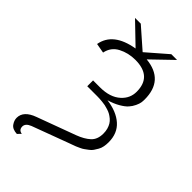

<svg xmlns="http://www.w3.org/2000/svg" viewBox="-303 -918 1174 1174"><g transform="rotate(45 283.5 -331.5)"><path d="M35.2 106Q35.2 45.9 118.2 16.1L368.2 -76.2Q418.9 -95.2 449 -122.6Q479 -149.9 479 -201.2Q479 -222.2 474.1 -239.5Q469.2 -256.8 461.2 -270Q453.1 -283.2 441.2 -293.2Q429.2 -303.2 417.5 -310.1Q405.8 -316.9 389.4 -322Q373 -327.1 361.6 -329.6Q350.1 -332 334 -333.5Q317.9 -335 309.8 -335.4Q301.8 -335.9 289.8 -335.9Q277.8 -335.9 276.9 -335.9H204.1V-386.2H263.2Q351.1 -386.2 398.9 -430.2Q441.9 -469.2 441.9 -525.9Q441.9 -657.7 298.8 -658.2Q237.8 -658.2 188 -632.1Q138.2 -606 127 -549.8L64 -561Q85 -680.2 250 -708L115.2 -837.9H165L295.9 -723.1H296.9L429.2 -837.9H479L345.2 -709Q510.3 -692.9 509.8 -525.9Q509.8 -512.7 507.8 -499.8Q505.9 -486.8 496.3 -466.3Q486.8 -445.8 471.4 -428.5Q456.1 -411.1 425 -393.1Q394 -375 352.1 -362.8Q439 -351.6 489 -307.4Q539.1 -263.2 539.1 -186Q539.1 -166 535.6 -147.9Q532.2 -129.9 523.7 -115.5Q515.1 -101.1 507.6 -89.6Q500 -78.1 486.1 -68.1Q472.2 -58.1 463.6 -51.5Q455.1 -44.9 438.5 -37.4Q421.9 -29.8 415 -26.9Q408.2 -23.9 391.1 -18.1Q374 -12.2 372.1 -11.2L134.8 77.1Q96.7 92.3 97.2 120.1Q98.1 148.9 127 152.8L106 174.8Q66.9 172.9 51 150.9Q35.2 128.9 35.2 106Z"/></g></svg>

Font: CMU Bright
Style: Roman
Weight: 500
Version: Version 0.7.0